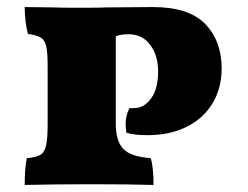

<svg xmlns="http://www.w3.org/2000/svg" viewBox="-20 -522 703 544"><path d="M428 -320Q428 -365 405.5 -395Q383 -425 344 -425Q322 -425 308 -419V-172Q308 -123 329 -100.5Q350 -78 407 -74Q415 -49 415 2Q347 0 238 0Q138 0 50 2Q50 -47 56 -74Q82 -76 94 -83Q106 -90 110.5 -109.5Q115 -129 115 -170V-333Q115 -374 111 -391Q107 -408 96.5 -415Q86 -422 59 -426Q50 -462 50 -502L130 -501Q155 -500 208 -500Q258 -500 286 -501L413 -502Q515 -502 561.5 -454Q608 -406 608 -328Q608 -272 582 -229Q556 -186 508.5 -162.5Q461 -139 398 -139Q360 -139 338 -146Q336 -162 336 -170Q336 -196 347 -216Q351 -215 355.5 -215.5Q360 -216 362 -216Q388 -216 408 -243Q428 -270 428 -320Z"/></svg>

Font: Vollkorn SC Black
Style: Regular
Weight: 900
Designer: Friedrich Althausen
Foundry: Friedrich Althausen
Version: Version 4.015